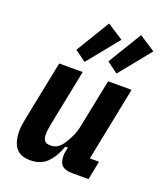

<svg xmlns="http://www.w3.org/2000/svg" viewBox="-150 -913 863 1022"><g transform="rotate(20 281.0 -402.0)"><path d="M246 -525 183 -211Q180 -195 177.5 -179Q175 -163 175 -148Q175 -122 184.5 -110.5Q194 -99 218 -99Q243 -99 259.5 -111Q276 -123 291 -146Q305 -168 317 -194.5Q329 -221 335 -252L390 -525H523L439 -106H491L470 0H380Q338 0 320 -17Q302 -34 302 -72Q302 -79 303 -87Q304 -95 306 -103L309 -120H295Q272 -56 236.5 -22Q201 12 144 12Q87 12 61.5 -20.5Q36 -53 36 -118Q36 -135 40 -159Q44 -183 47 -198L113 -525ZM237 -579 174 -625 290 -816 381 -757ZM418 -579 355 -625 471 -816 562 -757Z"/></g></svg>

Font: IBM Plex Sans Cond
Style: Bold Italic
Weight: 700
Width: 3
Italic angle: -11°
Designer: Mike Abbink, Paul van der Laan, Pieter van Rosmalen
Foundry: Bold Monday
Version: Version 1.3